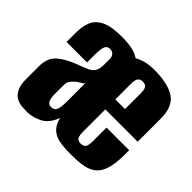

<svg xmlns="http://www.w3.org/2000/svg" viewBox="-127 -657 815 815"><g transform="rotate(45 281.0 -249.5)"><path d="M119 6Q107 6 90 4.5Q73 3 57 -5.5Q41 -14 30.5 -34.5Q20 -55 20 -93V-167Q20 -218 50.5 -244Q81 -270 130 -288Q160 -299 177.5 -307Q195 -315 203 -329Q211 -343 211 -368V-400Q211 -411 207.5 -418Q204 -425 197.5 -429Q191 -433 182 -433Q165 -433 159 -418Q153 -403 153 -365V-323H30V-378Q30 -415 41 -443.5Q52 -472 84.5 -488.5Q117 -505 182 -505Q237 -505 268 -491.5Q299 -478 311 -452Q323 -426 323 -389V-9L240 -79Q223 -30 189 -12Q155 6 119 6ZM179 -81Q198 -81 204 -96.5Q210 -112 210 -143V-256Q207 -249 196 -243.5Q185 -238 176 -230Q164 -220 157.5 -210.5Q151 -201 151 -183V-127Q151 -112 154 -101.5Q157 -91 163 -86Q169 -81 179 -81ZM378 2Q343 2 315.5 -2.5Q288 -7 269 -22Q250 -37 240 -70Q230 -103 230 -159V-375Q230 -431 268 -467Q306 -503 378 -503Q459 -503 501 -475.5Q543 -448 543 -375V-237H349V-101Q349 -86 352 -76.5Q355 -67 361.5 -63.5Q368 -60 378 -60Q388 -60 394.5 -64Q401 -68 404 -77.5Q407 -87 407 -102V-186H543V-161Q543 -104 532 -71Q521 -38 499.5 -22.5Q478 -7 447.5 -2.5Q417 2 378 2ZM349 -297H407V-392Q407 -414 400.5 -423.5Q394 -433 378 -433Q363 -433 356 -423.5Q349 -414 349 -392Z"/></g></svg>

Font: Alumni Sans Thin ExtraBold
Style: Regular
Weight: 800
Version: Version 1.018